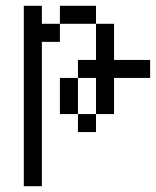

<svg xmlns="http://www.w3.org/2000/svg" viewBox="-20 -520 540 665"><path d="M500 -250V-312.5H375Q375 -312.5 375 -437.5H312.5Q312.5 -437.5 312.5 -312.5H250V-250H187.5Q187.5 -250 187.5 -125H250V-62.5H312.5V-125H250Q250 -125 250 -250H312.5Q312.5 -250 312.5 -125H375Q375 -125 375 -250ZM62.5 -500Q62.5 -500 62.5 125H125Q125 125 125 -375H187.5V-437.5H125V-500ZM187.5 -437.5H312.5V-500H187.5Z"/></svg>

Font: Unifont
Style: Regular
Weight: 500
Version: Version 15.1.04